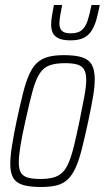

<svg xmlns="http://www.w3.org/2000/svg" viewBox="-20 -738 418 766"><path d="M144 8Q99 8 72 0Q45 -8 33 -28Q21 -48 21 -84Q21 -113 27.5 -154.5Q34 -196 46 -254Q60 -319 71.5 -365Q83 -411 96.5 -441Q110 -471 128 -487.5Q146 -504 172 -511Q198 -518 235 -518Q280 -518 307 -509.5Q334 -501 346 -480Q358 -459 358 -421Q358 -393 351 -351.5Q344 -310 332 -254Q318 -189 306.5 -143.5Q295 -98 281.5 -68.5Q268 -39 250 -22Q232 -5 206.5 1.5Q181 8 144 8ZM140 -24Q171 -24 192 -29.5Q213 -35 228 -49Q243 -63 254 -89Q265 -115 275 -155.5Q285 -196 297 -254Q309 -313 316.5 -353Q324 -393 324 -419Q324 -446 315.5 -460.5Q307 -475 288.5 -480.5Q270 -486 239 -486Q201 -486 177 -477Q153 -468 137.5 -443.5Q122 -419 109.5 -373Q97 -327 81 -254Q68 -196 61.5 -156Q55 -116 55 -90Q55 -63 63.5 -49Q72 -35 90.5 -29.5Q109 -24 140 -24ZM262 -577Q232 -577 215 -584.5Q198 -592 191 -606Q184 -620 184 -639Q184 -656 187.5 -676Q191 -696 195 -718H228Q224 -696 220.5 -677.5Q217 -659 217 -645Q217 -625 227 -615Q237 -605 262 -605Q291 -605 306 -617.5Q321 -630 329.5 -655.5Q338 -681 345 -718H378Q372 -687 365 -661.5Q358 -636 346.5 -617Q335 -598 315 -587.5Q295 -577 262 -577Z"/></svg>

Font: Saira Condensed Thin
Style: Italic
Weight: 250
Width: 3
Italic angle: -12°
Designer: Hector Gatti with collaboration of the Omnibus-Type team
Foundry: Omnibus-Type
Version: Version 1.101